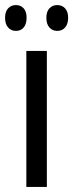

<svg xmlns="http://www.w3.org/2000/svg" viewBox="-39 -738 289 758"><path d="M65 0V-537H146V0ZM24 -718Q43 -718 54.5 -705Q66 -692 66 -668Q66 -643 54.5 -629.5Q43 -616 24 -616Q5 -616 -7 -629.5Q-19 -643 -19 -668Q-19 -692 -7 -705Q5 -718 24 -718ZM187 -718Q206 -718 218 -705Q230 -692 230 -668Q230 -643 218 -629.5Q206 -616 187 -616Q168 -616 156 -629.5Q144 -643 144 -668Q144 -692 156 -705Q168 -718 187 -718Z"/></svg>

Font: Noto Sans UI Cond
Style: Regular
Weight: 400
Width: 3
Designer: Monotype Design Team
Foundry: Monotype Imaging Inc.
Version: Version 1.001